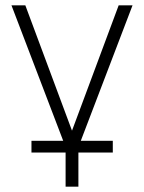

<svg xmlns="http://www.w3.org/2000/svg" viewBox="-20 -550 540 720"><path d="M274 22V150H226V22H98V-22H217L23 -530H75L250 -60L425 -530H477L283 -22H403V22Z"/></svg>

Font: Geist ExtLt
Style: Regular
Weight: 400
Designer: Basement.studio, Andrés Briganti, Mateo Zaragoza
Foundry: Basement.studio, Vercel, Andrés Briganti, Guido Ferreyra, Mateo Zaragoza
Version: Version 1.401